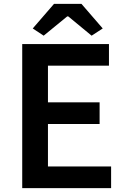

<svg xmlns="http://www.w3.org/2000/svg" viewBox="-20 -965 648 985"><path d="M94 0V-739H539V-628H226V-440H491V-329H226V-111H550V0ZM204 -782 148 -819 257 -945H398L507 -819L450 -782L330 -881H325Z"/></svg>

Font: Noto Sans SC Thin SemiBold
Style: Regular
Weight: 600
Version: Version 2.004-H2;hotconv 1.0.118;makeotfexe 2.5.65603